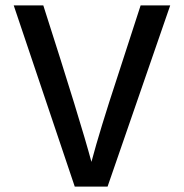

<svg xmlns="http://www.w3.org/2000/svg" viewBox="-20 -694 683 714"><path d="M380 0H258L31 -674H141Q281 -238 320 -92Q352 -212 416 -406L503 -674H613Z"/></svg>

Font: Hind Kochi Medium
Style: Regular
Weight: 500
Designer: Dhruvi Tolia
Foundry: Indian Type Foundry
Version: Version 0.702;PS 1.0;hotconv 1.0.81;makeotf.lib2.5.63406